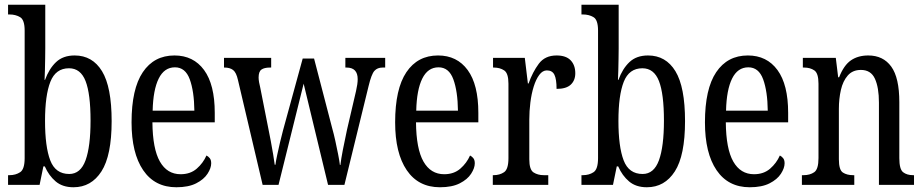

<svg xmlns="http://www.w3.org/2000/svg" viewBox="-20 -780 3898 810"><path d="M290 10Q244 10 215 -14.5Q186 -39 169 -78H163L147 0H14V-41H20Q46 -41 65 -53.5Q84 -66 84 -113V-651Q84 -696 65 -707.5Q46 -719 20 -719H14V-760H171V-575Q171 -557 170.5 -532Q170 -507 169.5 -483Q169 -459 168 -443H170Q187 -490 216.5 -518Q246 -546 295 -546Q370 -546 410.5 -479.5Q451 -413 451 -269Q451 -124 408 -57Q365 10 290 10ZM272 -46Q320 -46 341 -104Q362 -162 362 -271Q362 -384 341 -438Q320 -492 271 -492Q215 -492 192.5 -435Q170 -378 170 -270Q170 -161 192 -103.5Q214 -46 272 -46Z M724 10Q633 10 584 -62Q535 -134 535 -264Q535 -405 582.5 -475.5Q630 -546 716 -546Q796 -546 841 -484.5Q886 -423 886 -304V-264H623Q624 -152 654.5 -98.5Q685 -45 742 -45Q783 -45 810 -68.5Q837 -92 851 -124Q859 -120 865 -112.5Q871 -105 871 -91Q871 -71 855.5 -47Q840 -23 807.5 -6.5Q775 10 724 10ZM800 -313Q799 -395 780.5 -445.5Q762 -496 718 -496Q673 -496 649.5 -448.5Q626 -401 624 -313Z M984 -442Q977 -474 963.5 -484.5Q950 -495 927 -495H925V-536H1124V-495H1119Q1095 -495 1083 -486.5Q1071 -478 1071 -453Q1071 -445 1073 -433Q1075 -421 1078 -410L1112 -238Q1117 -214 1122.5 -184.5Q1128 -155 1132.5 -128Q1137 -101 1139 -85H1142Q1144 -101 1149.5 -126.5Q1155 -152 1161.5 -180Q1168 -208 1174 -230L1257 -533H1305L1382 -237Q1388 -216 1394.5 -186.5Q1401 -157 1406.5 -129Q1412 -101 1414 -84H1416Q1419 -109 1426.5 -148Q1434 -187 1444 -233L1482 -396Q1489 -426 1489 -446Q1489 -495 1442 -495H1437V-536H1605V-495H1594Q1572 -495 1559.5 -481Q1547 -467 1535 -417L1433 0H1364L1261 -427L1155 0H1088Z M1836 10Q1745 10 1696 -62Q1647 -134 1647 -264Q1647 -405 1694.5 -475.5Q1742 -546 1828 -546Q1908 -546 1953 -484.5Q1998 -423 1998 -304V-264H1735Q1736 -152 1766.5 -98.5Q1797 -45 1854 -45Q1895 -45 1922 -68.5Q1949 -92 1963 -124Q1971 -120 1977 -112.5Q1983 -105 1983 -91Q1983 -71 1967.5 -47Q1952 -23 1919.5 -6.5Q1887 10 1836 10ZM1912 -313Q1911 -395 1892.5 -445.5Q1874 -496 1830 -496Q1785 -496 1761.5 -448.5Q1738 -401 1736 -313Z M2059 0V-41H2062Q2088 -41 2106.5 -53.5Q2125 -66 2125 -113V-427Q2125 -471 2107 -483Q2089 -495 2063 -495H2060V-536H2194L2207 -428H2210Q2227 -476 2253 -511Q2279 -546 2328 -546Q2368 -546 2387.5 -525.5Q2407 -505 2407 -471Q2407 -441 2388 -423Q2369 -405 2328 -405Q2328 -446 2319 -464.5Q2310 -483 2287 -483Q2269 -483 2255 -464Q2241 -445 2231.5 -414.5Q2222 -384 2217.5 -347.5Q2213 -311 2213 -276V-108Q2213 -64 2231 -52.5Q2249 -41 2274 -41H2293V0Z M2709 10Q2663 10 2634 -14.5Q2605 -39 2588 -78H2582L2566 0H2433V-41H2439Q2465 -41 2484 -53.5Q2503 -66 2503 -113V-651Q2503 -696 2484 -707.5Q2465 -719 2439 -719H2433V-760H2590V-575Q2590 -557 2589.5 -532Q2589 -507 2588.5 -483Q2588 -459 2587 -443H2589Q2606 -490 2635.5 -518Q2665 -546 2714 -546Q2789 -546 2829.5 -479.5Q2870 -413 2870 -269Q2870 -124 2827 -57Q2784 10 2709 10ZM2691 -46Q2739 -46 2760 -104Q2781 -162 2781 -271Q2781 -384 2760 -438Q2739 -492 2690 -492Q2634 -492 2611.5 -435Q2589 -378 2589 -270Q2589 -161 2611 -103.5Q2633 -46 2691 -46Z M3143 10Q3052 10 3003 -62Q2954 -134 2954 -264Q2954 -405 3001.5 -475.5Q3049 -546 3135 -546Q3215 -546 3260 -484.5Q3305 -423 3305 -304V-264H3042Q3043 -152 3073.5 -98.5Q3104 -45 3161 -45Q3202 -45 3229 -68.5Q3256 -92 3270 -124Q3278 -120 3284 -112.5Q3290 -105 3290 -91Q3290 -71 3274.5 -47Q3259 -23 3226.5 -6.5Q3194 10 3143 10ZM3219 -313Q3218 -395 3199.5 -445.5Q3181 -496 3137 -496Q3092 -496 3068.5 -448.5Q3045 -401 3043 -313Z M3363 0V-41H3370Q3397 -41 3415 -53.5Q3433 -66 3433 -113V-427Q3433 -471 3415.5 -483Q3398 -495 3372 -495H3367V-536H3506L3516 -454H3520Q3540 -505 3570 -525.5Q3600 -546 3643 -546Q3706 -546 3740 -499Q3774 -452 3774 -349V-113Q3774 -66 3790 -53.5Q3806 -41 3832 -41H3836V0H3688V-347Q3688 -411 3671 -448Q3654 -485 3612 -485Q3577 -485 3556.5 -461.5Q3536 -438 3527.5 -400.5Q3519 -363 3519 -321V-108Q3519 -63 3536 -52Q3553 -41 3579 -41H3584V0Z"/></svg>

Font: Noto Serif Myanmar ExtraCondensed
Style: Regular
Weight: 400
Width: 2
Designer: Ben Mitchell and the Monotype Design Team
Foundry: Monotype Imaging Inc.
Version: Version 2.106; ttfautohint (v1.8.4.7-5d5b)